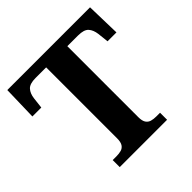

<svg xmlns="http://www.w3.org/2000/svg" viewBox="-185 -869 1023 1023"><g transform="rotate(-45 326.5 -357.0)"><path d="M148.3 0V-53H176.5Q196.7 -53 212.6 -57.5Q228.5 -62 237.7 -76.1Q246.9 -90.2 246.9 -118.3V-653H167.1Q122.8 -653 105.7 -634Q88.5 -615 84.5 -582L77.2 -519.9H10.1L15.1 -714H638.5L643.5 -519.9H576.4L569.6 -582Q565.6 -615 548.6 -634Q531.6 -653 486.6 -653H406.5V-118.1Q406.5 -90.1 415.8 -76.1Q425.1 -62.1 441.1 -57.5Q457.2 -53 476.9 -53H505.1V0Z"/></g></svg>

Font: Noto Serif Hebrew
Style: Regular
Weight: 400
Designer: Monotype Design Team
Foundry: Monotype Imaging Inc.
Version: Version 2.003